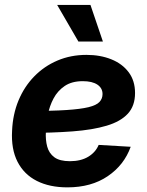

<svg xmlns="http://www.w3.org/2000/svg" viewBox="-20 -768 613 799"><path d="M260.3 11.7Q186.5 11.7 133.3 -15.1Q80.1 -42 53 -94.7Q25.9 -147.5 30.3 -224.1Q33.2 -292.5 57.1 -350.1Q81.1 -407.7 122.6 -450.2Q164.1 -492.7 219.2 -516.1Q274.4 -539.6 339.8 -539.6Q397.5 -539.6 443.1 -521.2Q488.8 -502.9 515.4 -467.5Q542 -432.1 542 -380.9Q542 -327.6 512 -294.9Q481.9 -262.2 423.8 -244.9Q365.7 -227.5 281.5 -221.2Q197.3 -214.8 88.4 -214.8L103.5 -306.2Q196.8 -306.2 256.1 -310.1Q315.4 -314 348.4 -322Q381.3 -330.1 394 -343.8Q406.7 -357.4 406.7 -376.5Q406.7 -401.4 385.3 -415.8Q363.8 -430.2 324.7 -430.2Q278.8 -430.2 249.3 -410.2Q219.7 -390.1 202.9 -358.4Q186 -326.7 179 -290Q171.9 -253.4 170.9 -220.2Q168.9 -185.5 176.5 -157.7Q184.1 -129.9 206.3 -113.5Q228.5 -97.2 271 -97.2Q316.4 -97.2 347.2 -115.7Q377.9 -134.3 390.6 -165L523.9 -157.2Q496.6 -81.1 428.2 -34.7Q359.9 11.7 260.3 11.7ZM306.2 -595.2 217.8 -747.6H356.4L408.2 -595.2Z"/></svg>

Font: Inter 24pt
Style: Bold Italic
Weight: 700
Italic angle: -9.3988°
Version: Version 4.001;git-66647c0bb